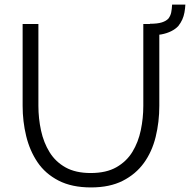

<svg xmlns="http://www.w3.org/2000/svg" viewBox="-20 -815 831 840"><path d="M378 5Q294 5 236 -25Q178 -55 144 -105.5Q110 -156 94.5 -220Q79 -284 79 -352V-710H148V-352Q148 -297 159.5 -244Q171 -191 197 -149Q223 -107 267 -82.5Q311 -58 377 -58Q445 -58 489.5 -83.5Q534 -109 559.5 -151Q585 -193 596 -245.5Q607 -298 607 -352V-710H677V-352Q677 -281 661 -216Q645 -151 609.5 -102Q574 -53 517 -24Q460 5 378 5ZM635 -660 636 -711Q669 -711 688 -717Q707 -723 717 -734Q726 -746 729 -760.5Q732 -775 733 -795H791Q790 -777 787 -760.5Q784 -744 777.5 -729.5Q771 -715 760 -701Q748 -688 729 -678.5Q710 -669 686 -664.5Q662 -660 635 -660Z"/></svg>

Font: Raleway Thin
Style: Regular
Weight: 400
Version: Version 4.026